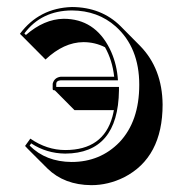

<svg xmlns="http://www.w3.org/2000/svg" viewBox="-20 -462 517 550"><path d="M306.2 -146.5H193.4L137.2 -203.1Q133.3 -203.6 131.8 -204.1Q130.9 -206.1 130.9 -208V-222.2Q135.3 -239.7 153.8 -242.2H307.1Q301.8 -289.6 280.8 -326.7Q252 -341.3 218.8 -341.3Q162.6 -340.8 110.4 -291.5L54.2 -348.1L37.1 -365.2Q92.3 -439 186 -441.9Q270.5 -441.4 325.2 -387.2L381.3 -330.6Q444.8 -265.6 445.8 -162.6Q445.8 -10.7 335.4 45.9Q290 68.4 241.7 68.4Q164.1 67.9 115.7 20.5L59.1 -36.1Q54.7 -40.5 51.8 -43.9L66.9 -64.9Q114.3 -32.2 167 -32.2Q275.9 -32.2 302.2 -128.4Q304.7 -137.7 306.2 -146.5ZM316.9 -243.2 317.9 -231.9H153.8Q141.6 -231 141.1 -222.2V-212.9H320.8V-203.1Q318.4 -22.9 167 -22Q113.3 -22.5 69.3 -51.3L64.9 -44.9Q111.3 1.5 185.1 2Q267.1 2 322.3 -54.7Q378.9 -114.7 378.9 -219.2Q378.9 -325.7 311.5 -386.2Q260.3 -431.6 186 -432.1Q98.6 -431.6 49.8 -366.2L54.2 -361.8Q106.4 -407.2 162.1 -408.2Q251.5 -408.2 294.4 -322.3Q312.5 -285.6 316.9 -243.2Z"/></svg>

Font: Linux Biolinum Shadow O
Style: Regular
Weight: 400
Designer: Philipp H. Poll
Foundry: Philipp H. Poll
Version: Version 1.0.4